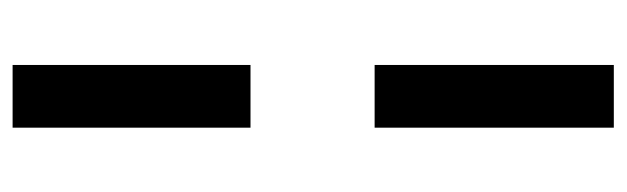

<svg xmlns="http://www.w3.org/2000/svg" viewBox="-356 -434 970 297"><g transform="rotate(90 128.5 -285.0)"><path d="M80 -380V-750H177V-380ZM80 180V-188H177V180Z"/></g></svg>

Font: Ek Mukta
Style: Bold
Weight: 700
Designer: Girish Dalvi and Yashodeep Gholap
Foundry: Ek Type
Version: Version 2.538;PS 1.002;hotconv 16.6.51;makeotf.lib2.5.65220;